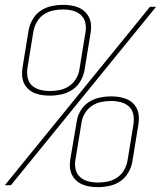

<svg xmlns="http://www.w3.org/2000/svg" viewBox="-27 -763 663 791"><path d="M179 -369Q179 -369 179 -369Q179 -369 179 -369Q162 -369 145.5 -371.5Q129 -374 114.5 -380Q100 -386 88.5 -397Q77 -408 71 -422Q65 -436 64 -452.5Q63 -469 66 -486L91 -639Q95 -662 108 -684Q121 -706 141.5 -719.5Q162 -733 186 -738Q210 -743 233 -743Q250 -743 266 -740.5Q282 -738 296.5 -732Q311 -726 322.5 -715Q334 -704 340.5 -690Q347 -676 348 -659.5Q349 -643 346 -626L321 -473Q317 -450 304 -428Q291 -406 270 -392.5Q249 -379 225.5 -374Q202 -369 179 -369ZM-7 0 591 -735H616L18 0ZM179 -388Q199 -388 219 -392Q239 -396 256.5 -407.5Q274 -419 285.5 -437.5Q297 -456 300 -476L325 -629Q329 -650 324.5 -669.5Q320 -689 306 -701.5Q292 -714 272.5 -719Q253 -724 233 -724Q213 -724 193 -720Q173 -716 155 -704.5Q137 -693 126 -674.5Q115 -656 111 -636L86 -483Q83 -462 87 -442.5Q91 -423 105 -410.5Q119 -398 138.5 -393Q158 -388 179 -388ZM376 8Q359 8 343 5.5Q327 3 312.5 -3Q298 -9 286.5 -20Q275 -31 268.5 -45Q262 -59 261 -75.5Q260 -92 263 -109L289 -262Q292 -285 305 -307Q318 -329 339 -342.5Q360 -356 383.5 -361Q407 -366 430 -366Q430 -366 430 -366Q430 -366 430 -366Q447 -366 463.5 -363.5Q480 -361 494.5 -355Q509 -349 520.5 -338Q532 -327 538 -313Q544 -299 545 -282.5Q546 -266 543 -249L518 -96Q514 -73 501 -51Q488 -29 467.5 -15.5Q447 -2 423 3Q399 8 376 8ZM376 -11Q396 -11 416 -15Q436 -19 454 -30.5Q472 -42 483 -60.5Q494 -79 498 -99L523 -252Q526 -273 522 -292.5Q518 -312 504 -324.5Q490 -337 470.5 -342Q451 -347 430 -347Q411 -347 390.5 -343Q370 -339 352.5 -327.5Q335 -316 323.5 -297.5Q312 -279 309 -259L284 -106Q280 -85 284.5 -65.5Q289 -46 303 -33.5Q317 -21 336.5 -16Q356 -11 376 -11Z"/></svg>

Font: Iosevka SS04 Thin Extended
Style: Italic
Weight: 100
Width: 7
Italic angle: -9°
Monospace: yes
Designer: Belleve Invis
Foundry: Belleve Invis
Version: Version 19.0.0; ttfautohint (v1.8.4)